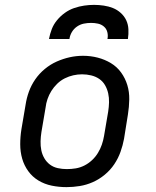

<svg xmlns="http://www.w3.org/2000/svg" viewBox="-20 -760 640 788"><path d="M253 8Q222 8 192.5 2Q163 -4 138 -19Q113 -34 96 -57.5Q79 -81 71 -109Q63 -137 63 -168Q63 -199 68 -230L85 -330Q89 -357 98.5 -383.5Q108 -410 124.5 -434Q141 -458 164 -477Q187 -496 213 -507.5Q239 -519 266 -525Q293 -531 321 -531Q352 -531 381 -523.5Q410 -516 435 -501Q460 -486 477 -462.5Q494 -439 502.5 -411Q511 -383 510.5 -352Q510 -321 505 -290L489 -190Q484 -163 474.5 -136.5Q465 -110 449 -86Q433 -62 410 -43Q387 -24 361 -12.5Q335 -1 307.5 3.5Q280 8 253 8ZM254 -66Q273 -66 291 -69Q309 -72 326 -80.5Q343 -89 357.5 -102.5Q372 -116 382 -132.5Q392 -149 398 -166.5Q404 -184 407 -202L424 -302Q427 -321 427.5 -340Q428 -359 424 -377Q420 -395 411 -410.5Q402 -426 387.5 -436Q373 -446 354.5 -450.5Q336 -455 317 -455Q299 -455 281 -451Q263 -447 246 -438.5Q229 -430 215 -416.5Q201 -403 191 -387Q181 -371 175 -353.5Q169 -336 167 -318L150 -218Q147 -199 146.5 -180Q146 -161 149.5 -143.5Q153 -126 162 -110.5Q171 -95 185 -84.5Q199 -74 217 -70Q235 -66 254 -66ZM181 -600Q185 -621 192.5 -640.5Q200 -660 214 -677Q228 -694 246 -707Q264 -720 284.5 -727Q305 -734 325.5 -737Q346 -740 366 -740Q386 -740 406 -737Q426 -734 443.5 -727Q461 -720 475.5 -707Q490 -694 498 -677Q506 -660 507 -640Q508 -620 505 -600H421Q424 -614 420.5 -628Q417 -642 406.5 -651Q396 -660 382 -663Q368 -666 354 -666Q339 -666 324 -663Q309 -660 296 -651Q283 -642 275 -628.5Q267 -615 265 -600Z"/></svg>

Font: Iosevka Etoile Oblique
Style: Regular
Weight: 400
Italic angle: -9°
Designer: Belleve Invis
Foundry: Belleve Invis
Version: Version 15.5.2; ttfautohint (v1.8.4)